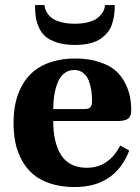

<svg xmlns="http://www.w3.org/2000/svg" viewBox="-20 -736 559 768"><path d="M192.9 -299.8H316.9Q334.5 -299.8 341.3 -306.6Q348.1 -313.5 348.1 -333Q348.1 -353.5 345.5 -372.6Q342.8 -391.6 335.7 -411.6Q328.6 -431.6 313.5 -443.8Q298.3 -456.1 276.9 -456.1Q253.4 -456.1 236.3 -442.1Q219.2 -428.2 210.2 -404.5Q201.2 -380.9 197 -354.7Q192.9 -328.6 192.9 -299.8ZM34.2 -245.1Q34.2 -288.6 42.5 -325.9Q50.8 -363.3 69.3 -396Q87.9 -428.7 116 -451.9Q144 -475.1 186 -488.5Q228 -502 280.8 -502Q335.9 -502 377.9 -487.8Q419.9 -473.6 443.4 -452.6Q466.8 -431.6 481.2 -402.3Q495.6 -373 500.2 -347.4Q504.9 -321.8 504.9 -293.9Q504.9 -270.5 492.2 -261.2Q479.5 -252 451.2 -252H192.9Q192.9 -210.9 200 -178.2Q207 -145.5 222.2 -119.4Q237.3 -93.3 263.9 -79.1Q290.5 -64.9 327.1 -64.9Q414.6 -64.9 460.9 -153.8L497.1 -133.8Q440.4 12.2 278.8 12.2Q224.6 12.2 182.1 -1.7Q139.6 -15.6 112.3 -39.1Q85 -62.5 66.9 -95.9Q48.8 -129.4 41.5 -166Q34.2 -202.6 34.2 -245.1ZM120.1 -715.8H158.2Q158.7 -707 161.4 -698.7Q164.1 -690.4 172.1 -679.4Q180.2 -668.5 192.6 -660.4Q205.1 -652.3 227.3 -646.7Q249.5 -641.1 278.8 -641.1Q308.1 -641.1 330.3 -646.7Q352.5 -652.3 365 -660.4Q377.4 -668.5 385.7 -679.4Q394 -690.4 396.7 -698.7Q399.4 -707 399.9 -715.8H439Q439 -695.8 437 -679.4Q435.1 -663.1 429.4 -643.6Q423.8 -624 412.6 -609.4Q401.4 -594.7 384.5 -582.3Q367.7 -569.8 340.8 -563Q314 -556.2 279.8 -556.2Q238.3 -556.2 208.3 -565.9Q178.2 -575.7 161.6 -590.1Q145 -604.5 135.3 -627Q125.5 -649.4 122.8 -669.4Q120.1 -689.5 120.1 -715.8Z"/></svg>

Font: Linguistics Pro
Style: Bold
Weight: 700
Designer: Stefan Peev, Context Ltd
Foundry: Stefan Peev, Context Ltd
Version: Version 001.000